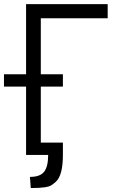

<svg xmlns="http://www.w3.org/2000/svg" viewBox="-62 -760 561 942"><path d="M65.9 -335H-42.5V-395.5H65.9V-739.7H466.3V-670.4H138.2V-395.5H246.6V-335H138.2V-60.5H246.6V0Q246.6 101.1 211.4 132.3Q198.2 144 188.2 149.9Q178.2 155.8 159.2 158.7Q133.8 162.6 88.9 162.6L85 107.9Q135.3 107.9 154.8 82.3Q174.3 56.6 174.3 0H65.9Z"/></svg>

Font: News Cycle
Style: Regular
Weight: 500
Version: Version 0.5.2